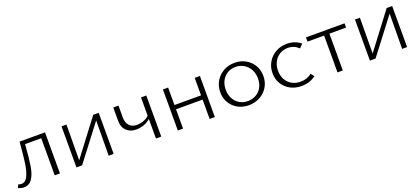

<svg xmlns="http://www.w3.org/2000/svg" viewBox="28 -1253 4449 2043"><g transform="rotate(-20 2252.5 -231.0)"><path d="M480 0H421V-420H238Q227 -265 213 -179Q199 -93 165.5 -42Q132 9 70 9Q41 9 7 -7L22 -42Q46 -35 59 -35Q104 -35 129.5 -88Q155 -141 167.5 -226.5Q180 -312 192 -465H480Z M1088 0H1032L1035 -398L731 0H667V-465H723L720 -61L1026 -465H1088Z M1627 -465V0H1567V-221Q1535 -191 1491.5 -176Q1448 -161 1405 -161Q1336 -161 1294.5 -201.5Q1253 -242 1253 -312V-465H1312V-331Q1312 -272 1342.5 -238.5Q1373 -205 1427 -205Q1465 -205 1504.5 -219Q1544 -233 1567 -259V-465Z M2234 -465V0H2175V-219H1874V0H1815V-465H1874V-267H2175V-465Z M2378 -228Q2378 -295 2410.5 -351Q2443 -407 2500 -439Q2557 -471 2627 -471Q2696 -471 2751 -440Q2806 -409 2837.5 -355.5Q2869 -302 2869 -235Q2869 -166 2836 -111Q2803 -56 2745.5 -25Q2688 6 2619 6Q2550 6 2495 -24.5Q2440 -55 2409 -108.5Q2378 -162 2378 -228ZM2806 -229Q2806 -286 2782 -330.5Q2758 -375 2716 -400.5Q2674 -426 2622 -426Q2570 -426 2529 -401.5Q2488 -377 2465 -333Q2442 -289 2442 -233Q2442 -177 2465.5 -132.5Q2489 -88 2530.5 -63.5Q2572 -39 2624 -39Q2676 -39 2717.5 -63Q2759 -87 2782.5 -130Q2806 -173 2806 -229Z M2970 -228Q2970 -296 3002.5 -351.5Q3035 -407 3092 -439Q3149 -471 3218 -471Q3307 -471 3375 -417L3336 -376Q3284 -426 3213 -426Q3163 -426 3122 -401.5Q3081 -377 3057.5 -333Q3034 -289 3034 -233Q3034 -177 3057.5 -133.5Q3081 -90 3123.5 -65.5Q3166 -41 3222 -41Q3298 -41 3348 -85L3378 -46Q3309 6 3215 6Q3144 6 3088 -25Q3032 -56 3001 -109Q2970 -162 2970 -228Z M3872 -417H3683V0H3623V-417H3435V-465H3872Z M4411 0H4355L4358 -398L4054 0H3990V-465H4046L4043 -61L4349 -465H4411Z"/></g></svg>

Font: Ysabeau SC Semilight
Style: Regular
Weight: 300
Designer: Christian Thalmann (Catharsis Fonts)
Version: Version 0.003